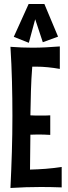

<svg xmlns="http://www.w3.org/2000/svg" viewBox="-20 -935 340 959"><path d="M231 -261.2Q215.8 -262.2 200.2 -262.7Q184.6 -263.2 168.9 -263.2Q160.2 -263.2 150.6 -262.7Q141.1 -262.2 131.8 -262.2L129.9 -87.9Q169.9 -88.9 207.8 -91.8Q245.6 -94.7 288.1 -101.1V1Q260.7 0 235.1 -0.5Q209.5 -1 184.1 -1Q146 -1 108.9 0.2Q71.8 1.5 32.2 3.9Q36.6 -86.9 39.3 -176Q42 -265.1 42 -356Q42 -442.9 39.8 -528.6Q37.6 -614.3 32.2 -701.2Q89.8 -696.8 142.1 -696.8Q175.3 -696.8 208.3 -698.5Q241.2 -700.2 278.8 -703.1V-590.8Q248.5 -596.2 219 -599.1Q189.5 -602.1 160.2 -602.1H141.1Q136.2 -541 134.5 -480.5Q132.8 -419.9 131.8 -358.9Q144.5 -357.9 157.5 -357.9Q170.4 -357.9 184.1 -357.9Q195.3 -357.9 207 -357.9Q218.8 -357.9 231 -358.9ZM270 -752 193.8 -724.1 155.8 -838.9 124 -721.2 48.8 -751 123 -915H201.7Z"/></svg>

Font: Mouse Memoirs
Style: Regular
Weight: 400
Version: Version 1.000